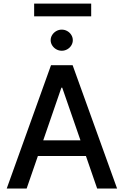

<svg xmlns="http://www.w3.org/2000/svg" viewBox="-20 -1081 709 1101"><path d="M18.6 0 272.5 -707H396.5L651.4 0H537.1L472.7 -186.5H197.3L132.8 0ZM441.4 -276.4 336.9 -578.1H332L228 -276.4ZM270.5 -850.6Q270.5 -866.7 279.3 -880.6Q288.1 -894.5 302.7 -902.8Q317.4 -911.1 334 -911.1Q351.1 -911.1 365.7 -902.8Q380.4 -894.5 388.9 -880.6Q397.5 -866.7 397.5 -850.6Q397.5 -834.5 388.9 -820.6Q380.4 -806.6 365.7 -798.3Q351.1 -790 334 -790Q317.4 -790 302.7 -798.3Q288.1 -806.6 279.3 -820.6Q270.5 -834.5 270.5 -850.6ZM502.9 -987.3H175.8V-1060.5H502.9Z"/></svg>

Font: Pretendard JP Medium
Style: Regular
Weight: 500
Designer: Base glyphs from Inter by Rasmus Andersson; Hangeul glyphs from Noto Sans CJK(Source Han Sans) by Jang Soo-young and Kan
Foundry: Kil Hyung-jin
Version: Version 1.309